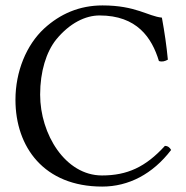

<svg xmlns="http://www.w3.org/2000/svg" viewBox="-20 -678 686 708"><path d="M357 10C454 10 543 -36 611 -125C606 -134 599 -140 588 -140C517 -62 449 -31 356 -31C221 -31 128 -183 128 -329C128 -415 151 -487 187 -532C237 -593 295 -621 347 -621C485 -621 540 -539 566 -453C578 -449 588 -452 599 -458C594 -510 587 -558 577 -613C526 -618 481 -658 358 -658C273 -658 202 -627 143 -573C77 -512 37 -414 37 -310C37 -136 142 10 357 10Z"/></svg>

Font: Libertinus Serif
Style: Regular
Weight: 400
Designer: Philipp H. Poll, Khaled Hosny
Foundry: Caleb Maclennan
Version: Version 7.050;RELEASE